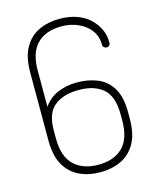

<svg xmlns="http://www.w3.org/2000/svg" viewBox="-111 -808 727 891"><g transform="rotate(-15 252.0 -362.5)"><path d="M261 6Q206 6 161.5 -14.5Q117 -35 91 -80Q65 -125 65 -200V-525Q65 -600 91 -645Q117 -690 161 -710.5Q205 -731 260 -731Q306 -731 342.5 -718Q379 -705 404 -681.5Q429 -658 442.5 -628.5Q456 -599 456 -566Q456 -556 451 -551Q446 -546 439 -546Q432 -546 426 -550.5Q420 -555 420 -564Q420 -604 398.5 -633Q377 -662 340.5 -678.5Q304 -695 260 -695Q185 -695 143 -653.5Q101 -612 101 -525V-351Q127 -389 169 -407Q211 -425 261 -425Q316 -425 360 -407Q404 -389 430 -346.5Q456 -304 456 -229V-200Q456 -125 430 -80Q404 -35 360 -14.5Q316 6 261 6ZM261 -30Q336 -30 378 -71.5Q420 -113 420 -200V-229Q420 -316 378 -352.5Q336 -389 261 -389Q188 -389 144.5 -355Q101 -321 101 -238V-200Q101 -113 143.5 -71.5Q186 -30 261 -30Z"/></g></svg>

Font: Dosis ExtraLight ExtraLight
Style: Regular
Weight: 250
Version: Version 3.001; ttfautohint (v1.8.2)